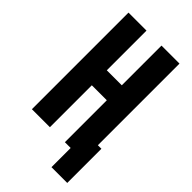

<svg xmlns="http://www.w3.org/2000/svg" viewBox="-267 -811 1033 1033"><g transform="rotate(45 250.0 -294.5)"><path d="M471 146H351V0H307V-319H193V0H56V-735H193V-433H307V-735H444V-114H471Z"/></g></svg>

Font: Iosevka Term Curly Heavy
Style: Regular
Weight: 900
Designer: Belleve Invis
Foundry: Belleve Invis
Version: Version 32.3.0